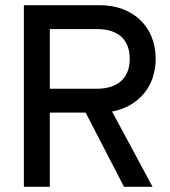

<svg xmlns="http://www.w3.org/2000/svg" viewBox="-20 -720 656 740"><path d="M580 -493C580 -618 492 -700 364 -700H72V0H172V-286H310L458 0H568L412 -290C512 -309 580 -385 580 -493ZM172 -608H353C436 -608 480 -567 480 -493C480 -419 434 -378 353 -378H172Z"/></svg>

Font: Space Text Medium
Style: Regular
Weight: 500
Designer: Florian Karsten (Space Text), Colophon Foundry (Space Mono)
Foundry: Florian Karsten
Version: Version 1.003;PS 001.003;hotconv 1.0.88;makeotf.lib2.5.64775